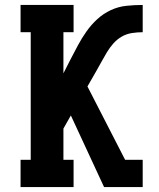

<svg xmlns="http://www.w3.org/2000/svg" viewBox="-20 -755 640 775"><path d="M400 0 266 -289 236 -236V-110H277V0H63V-110H104V-625H63V-735H277V-625H236V-459L264 -514Q279 -543 294.5 -572Q310 -601 329 -628Q348 -655 372.5 -677.5Q397 -700 427 -714Q457 -728 490 -731.5Q523 -735 556 -735V-625Q534 -625 512 -621.5Q490 -618 471 -607Q452 -596 437.5 -579.5Q423 -563 411.5 -544Q400 -525 389.5 -505.5Q379 -486 368 -467L333 -406L485 -110H556V0Z"/></svg>

Font: Iosevka HT Extrabold Extended
Style: Regular
Weight: 800
Width: 7
Monospace: yes
Designer: Belleve Invis
Foundry: Belleve Invis
Version: Version 32.3.0; ttfautohint (v1.8.4)